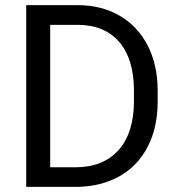

<svg xmlns="http://www.w3.org/2000/svg" viewBox="-20 -731 696 751"><path d="M279.3 0C343.3 -0.5 398.9 -14.6 447.3 -41.5C495.1 -68.4 532.2 -107.4 558.1 -157.7C584 -208 596.7 -267.1 596.7 -334V-379.4C596.2 -444.8 583.5 -502.9 557.6 -553.2C531.7 -603.5 494.6 -642.6 447.3 -669.9C399.9 -697.3 345.2 -710.9 283.2 -710.9H82.5V0ZM285.6 -633.8C355.5 -633.3 409.2 -610.4 447.3 -565.9C484.9 -521 503.9 -458 503.9 -377.4V-335.9C503.9 -252.9 483.9 -189 443.8 -144C403.3 -99.1 347.2 -76.7 274.9 -76.7H176.3V-633.8Z"/></svg>

Font: Roboto
Style: Regular
Weight: 400
Designer: Google
Version: Version 2.137; 2017